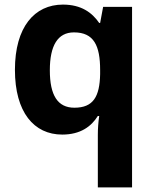

<svg xmlns="http://www.w3.org/2000/svg" viewBox="-20 -576 673 836"><path d="M406 11V240H555V-546H429L416 -476H412C381 -521 334 -556 254 -556C130 -556 45 -458 45 -272C45 -87 128 10 251 10C331 10 378 -26 406 -71H412C408 -44 406 -16 406 11ZM304 -107C231 -107 197 -161 197 -270C197 -377 231 -435 302 -435C389 -435 416 -377 416 -271V-253C414 -155 386 -107 304 -107Z"/></svg>

Font: Noto Kufi Arabic
Style: Bold
Weight: 700
Designer: Monotype Design Team, David Williams, Khaled Hosny
Foundry: Google LLC
Version: Version 2.109